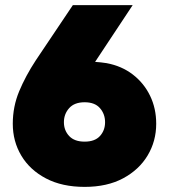

<svg xmlns="http://www.w3.org/2000/svg" viewBox="-20 -720 662 751"><path d="M311 11Q223 11 160 -22Q97 -55 63.5 -111Q30 -167 30 -236Q30 -303 55 -363Q80 -423 120 -484L265 -700H499L352 -478Q363 -477 374.5 -476Q386 -475 397 -473Q456 -462 499.5 -428.5Q543 -395 567 -345.5Q591 -296 591 -236Q591 -168 557.5 -112Q524 -56 461.5 -22.5Q399 11 311 11ZM311 -166Q351 -166 371 -188Q391 -210 391 -242Q391 -274 371 -297Q351 -320 311 -320Q271 -320 250.5 -297Q230 -274 230 -242Q230 -210 250.5 -188Q271 -166 311 -166Z"/></svg>

Font: MuseoModerno Black
Style: Regular
Weight: 900
Designer: Pablo Cosgaya, Héctor Gatti, Marcela Romero, and the Authors of The MuseoModerno Project.
Foundry: Omnibus-Type Team
Version: Version 1.001